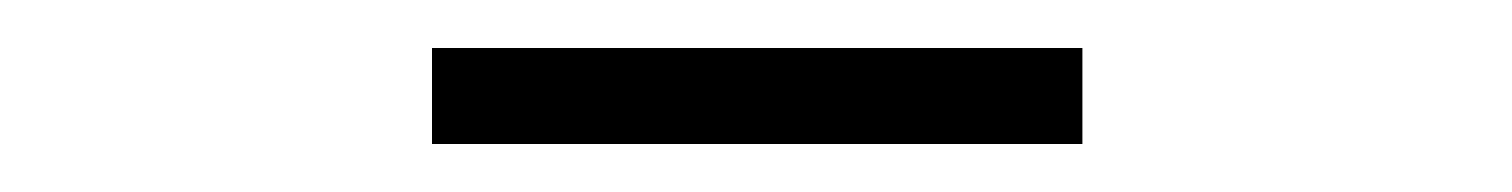

<svg xmlns="http://www.w3.org/2000/svg" viewBox="-20 -729 630 80"><path d="M160 -669V-709H431V-669Z"/></svg>

Font: Noto Sans JP ExtraLight
Style: Regular
Weight: 250
Designer: Ryoko NISHIZUKA  (kana, bopomofo & ideographs); Paul D. Hunt (Latin, Greek & Cyrillic); Sandoll Communications , Soo-you
Foundry: Adobe
Version: Version 2.004-H2;hotconv 1.0.118;makeotfexe 2.5.65603